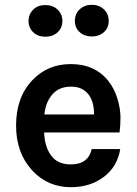

<svg xmlns="http://www.w3.org/2000/svg" viewBox="-20 -766 570 800"><path d="M47 -243Q47 -360 114 -431Q178 -499 275 -499Q376 -499 432 -428Q457 -396 469.5 -354Q482 -312 482 -277Q482 -242 478 -214H164Q166 -155 193 -118Q220 -81 275 -81Q348 -81 362 -145H481Q469 -72 414 -30Q357 14 275 14Q179 14 114 -56Q47 -129 47 -243ZM118.5 -631.5Q99 -650 99 -678.5Q99 -707 118.5 -726Q138 -745 169 -745Q200 -745 220 -726Q240 -707 240 -678.5Q240 -650 220 -631.5Q200 -613 169 -613Q138 -613 118.5 -631.5ZM165 -289H372Q372 -368 322 -395Q303 -405 276 -405Q226 -405 198 -372.5Q170 -340 165 -289ZM312 -632Q292 -650 292 -679Q292 -708 312 -727Q332 -746 362.5 -746Q393 -746 413 -727Q433 -708 433 -679Q433 -650 413 -632Q393 -614 362.5 -614Q332 -614 312 -632Z"/></svg>

Font: Karmilla
Style: Bold
Weight: 700
Designer: Jonathan Pinhorn
Version: Version 1.000